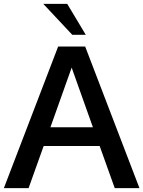

<svg xmlns="http://www.w3.org/2000/svg" viewBox="-20 -974 742 994"><path d="M702 0H574L496 -218H206L128 0H0L281 -733H421ZM351 -624 241 -315H461ZM424 -794H354L204 -954H328Z"/></svg>

Font: Shippori Antique
Style: Regular
Weight: 400
Designer: FONTDASU
Foundry: FONTDASU / Google Inc. / but / Adobe
Version: Version 2.001